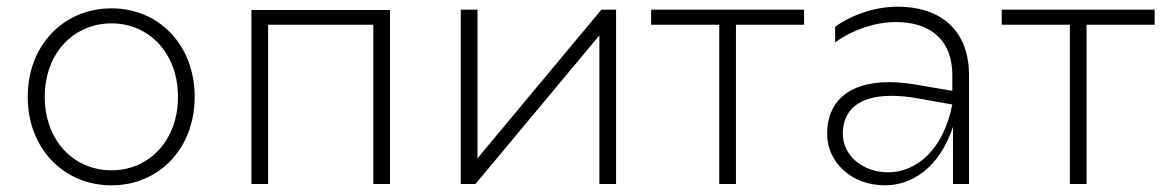

<svg xmlns="http://www.w3.org/2000/svg" viewBox="-20 -551 3478 575"><path d="M314 4C456 4 563 -106 563 -261C563 -416 456 -526 314 -526C171 -526 63 -416 63 -261C63 -106 171 4 314 4ZM314 -41C201 -41 114 -130 114 -261C114 -392 201 -481 314 -481C426 -481 513 -392 513 -261C513 -130 426 -41 314 -41Z M733 0H783V-477H1098V0H1148V-521H733Z M1360 0H1404L1775 -445V0H1825V-522H1781L1410 -77V-522H1360Z M2134 0H2184V-477H2388V-522H1930V-477H2134Z M2834 0H2882V-325C2882 -472 2784 -531 2669 -531C2604 -531 2535 -509 2481 -471V-424C2535 -463 2603 -485 2663 -485C2758 -485 2832 -439 2832 -325V-279L2732 -296C2699 -302 2670 -305 2643 -305C2511 -305 2457 -237 2457 -151C2457 -64 2531 4 2630 4C2712 4 2793 -49 2834 -171ZM2504 -151C2504 -219 2550 -264 2649 -264C2671 -264 2697 -262 2725 -257L2832 -238C2804 -97 2720 -35 2640 -35C2566 -35 2504 -83 2504 -151Z M3184 0H3234V-477H3438V-522H2980V-477H3184Z"/></svg>

Font: Chess Sans Light
Style: Regular
Weight: 300
Designer: Wolf Bōese
Foundry: Wolf Bōese
Version: Version 7.223;Glyphs 3.3 (3306)